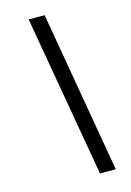

<svg xmlns="http://www.w3.org/2000/svg" viewBox="-130 -775 684 999"><g transform="rotate(-15 212.0 -275.0)"><path d="M280 160H365L215 -710H129Z"/></g></svg>

Font: Falling Sky
Style: ExtObl
Weight: 400
Designer: Paul D. Hunt
Foundry: Adobe Systems Incorporated
Version: Version 1.02